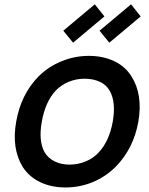

<svg xmlns="http://www.w3.org/2000/svg" viewBox="-20 -830 674 866"><path d="M451 -756 309.5 -637.5 265.5 -691.5 407.5 -810.5ZM614.5 -756 473 -637.5 429 -691.5 571 -810.5ZM82.5 -77Q31.5 -160.5 53 -281Q74 -403.5 154 -485.5Q199.5 -530.5 258.8 -554.2Q318 -578 380 -578Q444.5 -578 494.5 -554.5Q544.5 -531 573 -485.5Q625 -403.5 604 -281Q582 -159 501 -77Q454.5 -31.5 396.8 -8Q339 15.5 275 15.5Q212 15.5 161.8 -8.2Q111.5 -32 82.5 -77ZM475 -420Q460.5 -447 430.5 -461Q400.5 -475 361.5 -475Q324 -475 289.8 -461Q255.5 -447 230 -420Q184 -369.5 168.5 -281Q153 -194.5 181 -143.5Q197 -116.5 226.5 -102Q256 -87.5 293.5 -87.5Q331 -87.5 366.5 -102Q402 -116.5 426 -143.5Q472.5 -193 488.5 -281Q504 -370 475 -420Z"/></svg>

Font: Russisch Sans SemiBold
Style: Italic
Weight: 600
Width: 4
Italic angle: -10°
Designer: Michael Sharanda (font) & Cristiano Sobral (main changes)
Foundry: Michael Sharanda
Version: Version 2.00;September 8, 2020;FontCreator 13.0.0.2681 64-bi